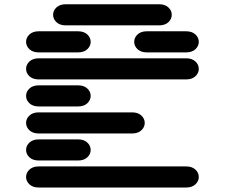

<svg xmlns="http://www.w3.org/2000/svg" viewBox="-20 -881 1040 888"><path d="M159.2 -13.7H840.8Q868.2 -13.7 883.8 -28.3Q899.4 -43 899.4 -62.5Q899.4 -82 883.8 -96.7Q868.2 -111.3 840.8 -111.3H159.2Q131.8 -111.3 116.2 -96.7Q100.6 -82 100.6 -62.5Q100.6 -43 116.2 -28.3Q131.8 -13.7 159.2 -13.7ZM159.2 -138.7H340.8Q368.2 -138.7 383.8 -153.3Q399.4 -168 399.4 -187.5Q399.4 -207 383.8 -221.7Q368.2 -236.3 340.8 -236.3H159.2Q131.8 -236.3 116.2 -221.7Q100.6 -207 100.6 -187.5Q100.6 -168 116.2 -153.3Q131.8 -138.7 159.2 -138.7ZM159.2 -263.7H590.8Q618.2 -263.7 633.8 -278.3Q649.4 -293 649.4 -312.5Q649.4 -332 633.8 -346.7Q618.2 -361.3 590.8 -361.3H159.2Q131.8 -361.3 116.2 -346.7Q100.6 -332 100.6 -312.5Q100.6 -293 116.2 -278.3Q131.8 -263.7 159.2 -263.7ZM159.2 -388.7H340.8Q368.2 -388.7 383.8 -403.3Q399.4 -418 399.4 -437.5Q399.4 -457 383.8 -471.7Q368.2 -486.3 340.8 -486.3H159.2Q131.8 -486.3 116.2 -471.7Q100.6 -457 100.6 -437.5Q100.6 -418 116.2 -403.3Q131.8 -388.7 159.2 -388.7ZM159.2 -513.7H840.8Q868.2 -513.7 883.8 -528.3Q899.4 -543 899.4 -562.5Q899.4 -582 883.8 -596.7Q868.2 -611.3 840.8 -611.3H159.2Q131.8 -611.3 116.2 -596.7Q100.6 -582 100.6 -562.5Q100.6 -543 116.2 -528.3Q131.8 -513.7 159.2 -513.7ZM159.2 -638.7H340.8Q368.2 -638.7 383.8 -653.3Q399.4 -668 399.4 -687.5Q399.4 -707 383.8 -721.7Q368.2 -736.3 340.8 -736.3H159.2Q131.8 -736.3 116.2 -721.7Q100.6 -707 100.6 -687.5Q100.6 -668 116.2 -653.3Q131.8 -638.7 159.2 -638.7ZM659.2 -638.7H840.8Q868.2 -638.7 883.8 -653.3Q899.4 -668 899.4 -687.5Q899.4 -707 883.8 -721.7Q868.2 -736.3 840.8 -736.3H659.2Q631.8 -736.3 616.2 -721.7Q600.6 -707 600.6 -687.5Q600.6 -668 616.2 -653.3Q631.8 -638.7 659.2 -638.7ZM284.2 -763.7H715.8Q743.2 -763.7 758.8 -778.3Q774.4 -793 774.4 -812.5Q774.4 -832 758.8 -846.7Q743.2 -861.3 715.8 -861.3H284.2Q256.8 -861.3 241.2 -846.7Q225.6 -832 225.6 -812.5Q225.6 -793 241.2 -778.3Q256.8 -763.7 284.2 -763.7Z"/></svg>

Font: Sixtyfour Convergence
Style: Regular
Weight: 400
Designer: Jens Kutilek
Foundry: Jens Kutilek
Version: Version 2.001